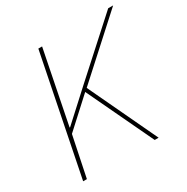

<svg xmlns="http://www.w3.org/2000/svg" viewBox="-159 -837 952 976"><g transform="rotate(-30 316.5 -349.0)"><path d="M474 0 290 -388 125 -237 76 0H54L194 -698H216L131 -271H134L300 -423L604 -698H633L307 -402L497 0Z"/></g></svg>

Font: IBM Plex Sans Thin
Style: Italic
Weight: 100
Italic angle: -11.31°
Designer: Mike Abbink, Paul van der Laan, Pieter van Rosmalen
Foundry: Bold Monday
Version: Version 3.0